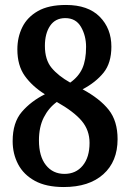

<svg xmlns="http://www.w3.org/2000/svg" viewBox="-20 -744 523 774"><path d="M237 10Q166 10 120.5 -15Q75 -40 53 -82Q31 -124 31 -175Q31 -250 68 -293Q105 -336 161 -364Q110 -396 80 -438Q50 -480 50 -545Q50 -594 70 -634.5Q90 -675 133 -699.5Q176 -724 246 -724Q335 -724 382 -676.5Q429 -629 429 -556Q429 -490 397.5 -451Q366 -412 313 -384Q383 -346 418.5 -301Q454 -256 454 -183Q454 -93 396.5 -41.5Q339 10 237 10ZM263 -411Q297 -435 312 -468.5Q327 -502 327 -555Q327 -600 306.5 -635.5Q286 -671 243 -671Q203 -671 182 -640Q161 -609 161 -559Q161 -503 188 -470.5Q215 -438 263 -411ZM240 -43Q286 -43 313.5 -76.5Q341 -110 341 -168Q341 -219 309.5 -256.5Q278 -294 209 -333Q176 -309 156.5 -270.5Q137 -232 137 -178Q137 -114 165 -78.5Q193 -43 240 -43Z"/></svg>

Font: Noto Serif Condensed SemiBold
Style: Regular
Weight: 600
Width: 3
Designer: Monotype Design Team
Foundry: Monotype Imaging Inc.
Version: Version 2.013